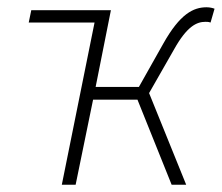

<svg xmlns="http://www.w3.org/2000/svg" viewBox="-20 -508 610 528"><path d="M150 0H188L236 -234H358L452 0H492L390 -252L458 -371C494 -436 521 -448 545 -448C550 -448 553 -448 559 -446L570 -484C565 -486 557 -488 548 -488C512 -488 475 -470 429 -388L362 -269H243L285 -480H66L59 -446H240Z"/></svg>

Font: Source Sans Pro Light
Style: Italic
Weight: 300
Italic angle: -11°
Designer: Paul D. Hunt
Foundry: Adobe Systems Incorporated
Version: Version 3.006;hotconv 1.0.111;makeotfexe 2.5.65597